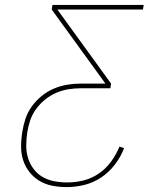

<svg xmlns="http://www.w3.org/2000/svg" viewBox="-20 -755 640 783"><path d="M252 8Q222 8 193.5 2.5Q165 -3 141.5 -17Q118 -31 100.5 -53Q83 -75 74.5 -101.5Q66 -128 66 -157.5Q66 -187 71 -217Q75 -244 84 -271Q93 -298 110 -321.5Q127 -345 150.5 -364Q174 -383 200.5 -394Q227 -405 254 -409.5Q281 -414 308 -414H410L191 -716L194 -735H566L563 -716H214L433 -414L430 -395H308Q284 -395 259 -391Q234 -387 209.5 -376.5Q185 -366 164 -349Q143 -332 127 -310Q111 -288 103 -263.5Q95 -239 91 -214Q87 -187 87 -160.5Q87 -134 94.5 -110Q102 -86 117 -66Q132 -46 153.5 -33.5Q175 -21 201 -16Q227 -11 254 -11Q287 -11 320 -19Q353 -27 382.5 -47Q412 -67 433 -96Q454 -125 467 -157L486 -151Q473 -116 449 -84.5Q425 -53 393 -31.5Q361 -10 324.5 -1Q288 8 252 8Z"/></svg>

Font: Iosevka Thin Extended
Style: Italic
Weight: 100
Width: 7
Italic angle: -9°
Monospace: yes
Designer: Belleve Invis
Foundry: Belleve Invis
Version: Version 32.5.0; ttfautohint (v1.8.4)